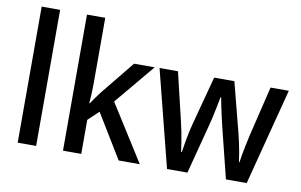

<svg xmlns="http://www.w3.org/2000/svg" viewBox="-78 -908 1658 1056"><g transform="rotate(10 751.5 -380.0)"><path d="M178 0H75V-760H178Z M430 -386Q430 -362 428.5 -334.5Q427 -307 425 -282H428Q435 -293 444.5 -306.5Q454 -320 464 -333.5Q474 -347 482 -357L630 -539H745L558 -315L757 0H639L489 -246L430 -190V0H328V-760H430Z M1167 -285Q1163 -303 1158 -324Q1153 -345 1148.5 -366.5Q1144 -388 1140 -407Q1136 -426 1134 -439H1130Q1128 -426 1124 -406.5Q1120 -387 1115.5 -365.5Q1111 -344 1106.5 -323Q1102 -302 1097 -284L1023 0H909L772 -540H875L938 -275Q945 -247 951 -216.5Q957 -186 961.5 -157.5Q966 -129 969 -106H973Q975 -121 978.5 -140.5Q982 -160 985.5 -181.5Q989 -203 994 -224Q999 -245 1003 -262L1077 -540H1190L1262 -261Q1267 -241 1273 -214Q1279 -187 1284 -159Q1289 -131 1292 -106H1295Q1297 -123 1301.5 -148Q1306 -173 1312 -201.5Q1318 -230 1324 -258L1392 -540H1494L1354 0H1238Z"/></g></svg>

Font: Noto Sans Hebrew SemiCondensed Medium
Style: Regular
Weight: 500
Width: 4
Designer: Monotype Design Team
Foundry: Monotype Imaging Inc.
Version: Version 2.003